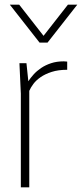

<svg xmlns="http://www.w3.org/2000/svg" viewBox="-20 -800 350 820"><path d="M105 0H69V-400L63 -530H93L101 -453Q110 -467 123.5 -482Q137 -497 155.5 -509.5Q174 -522 198 -530Q222 -538 252 -538Q256 -538 259.5 -537.5Q263 -537 267 -537V-502Q229 -502 201 -493Q173 -484 153.5 -470.5Q134 -457 122.5 -441.5Q111 -426 105 -412ZM183 -618H149L22 -780H62L166 -647L270 -780H310Z"/></svg>

Font: Tanohe Sans ExtraLight
Style: Regular
Weight: 250
Designer: Village Type and Design LLC & Cristiano Sobral
Foundry: Cooper Hewitt Smithsonian Design Museum
Version: Version 1.00;May 30, 2020;FontCreator 12.0.0.2522 64-bit; tt